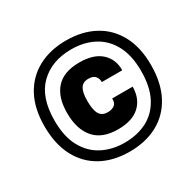

<svg xmlns="http://www.w3.org/2000/svg" viewBox="-134 -881 915 897"><g transform="rotate(-30 324.0 -432.5)"><path d="M323.5 -133Q237 -133 172.5 -168Q108 -203 72.2 -270.5Q36.5 -338 36.5 -435Q36.5 -530 72.2 -596.2Q108 -662.5 172.8 -697.2Q237.5 -732 324 -732Q410.5 -732 475 -697.2Q539.5 -662.5 575.2 -596.2Q611 -530 611 -435Q611 -338 575.2 -270.5Q539.5 -203 474.8 -168Q410 -133 323.5 -133ZM323.5 -181Q392.5 -181 445 -208.2Q497.5 -235.5 527.2 -291.5Q557 -347.5 557 -434Q557 -517.5 527.2 -573Q497.5 -628.5 445 -656.2Q392.5 -684 324 -684Q218.5 -684 154.5 -621.8Q90.5 -559.5 90.5 -434Q90.5 -347.5 121.2 -291.5Q152 -235.5 204.8 -208.2Q257.5 -181 323.5 -181ZM328 -250.5Q243 -250.5 201 -299.2Q159 -348 159 -435.5Q159 -520.5 200.2 -566.2Q241.5 -612 326 -612Q404 -612 443.8 -574.8Q483.5 -537.5 482 -480H372Q372 -499.5 361 -512.2Q350 -525 324.5 -525Q295 -525 282 -504Q269 -483 269 -437Q269 -388.5 282.2 -366.2Q295.5 -344 325 -344Q348.5 -344 362.5 -354Q376.5 -364 375.5 -389.5H486Q485.5 -324.5 445.2 -287.5Q405 -250.5 328 -250.5Z"/></g></svg>

Font: Spline Sans
Style: Bold
Weight: 700
Designer: Eben Sorkin, Mirko Velimirovic
Foundry: Sorkin Type
Version: Version 1.000; ttfautohint (v1.8.3)